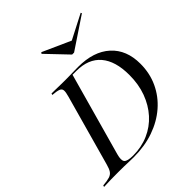

<svg xmlns="http://www.w3.org/2000/svg" viewBox="-226 -918 1062 1062"><g transform="rotate(-45 305.5 -386.5)"><path d="M-18.5 0 -16.1 -8.9Q19.4 -12.1 36.7 -17.7Q54 -23.4 63.3 -37.1Q72.6 -50.8 79.8 -78.2L195.2 -492.7Q203.2 -520.2 202 -534.3Q200.8 -548.4 185.9 -554Q171 -559.7 138.7 -562.1L141.1 -571Q157.3 -571 174.6 -570.6Q191.9 -570.2 210.5 -569.8Q229 -569.4 246.8 -569.4Q266.1 -569.4 285.5 -569.8Q304.8 -570.2 321.8 -570.6Q338.7 -571 349.2 -571Q470.2 -571 537.9 -509.7Q605.6 -448.4 605.6 -339.5Q605.6 -265.3 576.6 -203.2Q547.6 -141.1 495.2 -95.6Q442.7 -50 371.4 -25Q300 0 214.5 0Q199.2 0 179.4 -0.8Q159.7 -1.6 138.7 -2Q117.7 -2.4 96.8 -2.4Q66.1 -2.4 36.7 -2Q7.3 -1.6 -18.5 0ZM217.7 -8.9Q283.9 -8.9 339.1 -33.1Q394.4 -57.3 434.3 -101.6Q474.2 -146 496.4 -206Q518.5 -266.1 518.5 -338.7Q518.5 -447.6 469.8 -504.8Q421 -562.1 326.6 -562.1H296.8L161.3 -76.6Q150 -36.3 161.7 -22.6Q173.4 -8.9 217.7 -8.9ZM571 -772.6 574.2 -766.1 389.5 -642.7H374.2L257.3 -765.3L262.9 -772.6L438.7 -693.5L416.1 -692.7Z"/></g></svg>

Font: Playfair 144pt
Style: Italic
Weight: 400
Italic angle: -15.6°
Designer: Claus Eggers Sørensen
Foundry: Claus Eggers Sørensen
Version: Version 2.001;gftools[0.9.30]